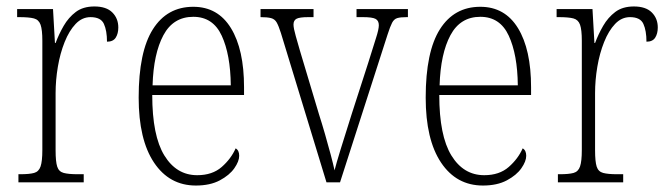

<svg xmlns="http://www.w3.org/2000/svg" viewBox="-20 -564 2067 594"><path d="M37 0V-25H43Q71 -25 85.5 -29Q100 -33 105.5 -49Q111 -65 111 -100V-438Q111 -472 105.5 -487.5Q100 -503 85 -507Q70 -511 39 -511H33V-536H144L150 -431H152Q162 -458 177 -484Q192 -510 214.5 -527Q237 -544 272 -544Q309 -544 327.5 -525.5Q346 -507 346 -479Q346 -460 338 -447.5Q330 -435 311 -435Q311 -469 301.5 -490Q292 -511 260 -511Q234 -511 214 -490Q194 -469 180 -434Q166 -399 159 -357.5Q152 -316 152 -276V-99Q152 -64 157 -48.5Q162 -33 177 -29Q192 -25 220 -25H239V0Z M586 10Q504 10 456.5 -61Q409 -132 409 -262Q409 -404 453 -473.5Q497 -543 578 -543Q654 -543 694.5 -477Q735 -411 735 -294V-270H451Q451 -144 488.5 -83Q526 -22 590 -22Q637 -22 666 -47.5Q695 -73 709 -105Q720 -99 720 -82Q720 -65 705 -43.5Q690 -22 660 -6Q630 10 586 10ZM694 -300Q693 -395 666 -453.5Q639 -512 578 -512Q516 -512 485.5 -455Q455 -398 452 -300Z M849 -462Q842 -484 836 -494.5Q830 -505 818.5 -508Q807 -511 786 -511V-536H950V-511H934Q907 -511 897.5 -506Q888 -501 888 -488Q888 -477 895 -452.5Q902 -428 908 -407L967 -210Q976 -182 985.5 -149Q995 -116 1003 -86Q1011 -56 1015 -37Q1020 -57 1033.5 -101Q1047 -145 1068 -211L1119 -369Q1134 -418 1143 -445.5Q1152 -473 1152 -486Q1152 -500 1142 -505.5Q1132 -511 1103 -511H1083V-536H1242V-511H1238Q1219 -511 1209 -508Q1199 -505 1193 -493.5Q1187 -482 1179 -457L1032 0H990Z M1474 10Q1392 10 1344.5 -61Q1297 -132 1297 -262Q1297 -404 1341 -473.5Q1385 -543 1466 -543Q1542 -543 1582.5 -477Q1623 -411 1623 -294V-270H1339Q1339 -144 1376.5 -83Q1414 -22 1478 -22Q1525 -22 1554 -47.5Q1583 -73 1597 -105Q1608 -99 1608 -82Q1608 -65 1593 -43.5Q1578 -22 1548 -6Q1518 10 1474 10ZM1582 -300Q1581 -395 1554 -453.5Q1527 -512 1466 -512Q1404 -512 1373.5 -455Q1343 -398 1340 -300Z M1706 0V-25H1712Q1740 -25 1754.5 -29Q1769 -33 1774.5 -49Q1780 -65 1780 -100V-438Q1780 -472 1774.5 -487.5Q1769 -503 1754 -507Q1739 -511 1708 -511H1702V-536H1813L1819 -431H1821Q1831 -458 1846 -484Q1861 -510 1883.5 -527Q1906 -544 1941 -544Q1978 -544 1996.5 -525.5Q2015 -507 2015 -479Q2015 -460 2007 -447.5Q1999 -435 1980 -435Q1980 -469 1970.5 -490Q1961 -511 1929 -511Q1903 -511 1883 -490Q1863 -469 1849 -434Q1835 -399 1828 -357.5Q1821 -316 1821 -276V-99Q1821 -64 1826 -48.5Q1831 -33 1846 -29Q1861 -25 1889 -25H1908V0Z"/></svg>

Font: Noto Serif Tamil Condensed ExtraLight
Style: Italic
Weight: 200
Width: 3
Italic angle: -12°
Designer: Indian Type Foundry, Tom Grace, and the Monotype Design Team
Foundry: Monotype Imaging Inc.
Version: Version 2.003; ttfautohint (v1.8.4.7-5d5b)